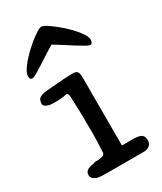

<svg xmlns="http://www.w3.org/2000/svg" viewBox="-152 -631 580 689"><g transform="rotate(-30 138.0 -286.5)"><path d="M259 -428Q254 -428 241 -435.5Q228 -443 211 -453.5Q194 -464 175 -476.5Q156 -489 139 -499Q122 -489 103 -476.5Q84 -464 67.5 -453.5Q51 -443 38 -435.5Q25 -428 20 -428Q9 -428 9 -441Q9 -457 26.5 -479.5Q44 -502 66.5 -523Q89 -544 110 -558.5Q131 -573 139 -573Q148 -573 169.5 -558Q191 -543 213.5 -522.5Q236 -502 253 -480Q270 -458 270 -445Q270 -438 267.5 -433Q265 -428 259 -428ZM102 -315Q100 -318 97 -318Q64 -311 30 -314Q23 -314 12.5 -319Q2 -324 2 -332Q2 -344 7 -351Q16 -362 42 -364Q54 -365 68 -366Q68 -361 68 -366Q124 -371 140 -371H157Q171 -371 175 -359Q177 -351 177 -337Q177 -198 177 -59H221Q241 -59 252 -55Q267 -49 267 -29Q267 -15 257.5 -7.5Q248 0 236 0H84Q55 0 44.5 -2.5Q34 -5 27 -11Q20 -17 20 -26Q20 -44 38 -49Q45 -52 55 -53Q65 -58 75 -56Q93 -58 98 -60.5Q103 -63 105 -69Q108 -104 108 -158Q108 -238 105 -300Q104 -309 102 -315Z"/></g></svg>

Font: Scratch Savers
Style: Book
Weight: 400
Designer: Pablo Impallari, Rodrigo Fuenzalida, Brenda Gallo
Foundry: Pablo Impallari, Rodrigo Fuenzalida, Brenda Gallo
Version: Version 4.0b1